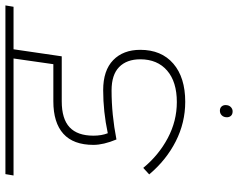

<svg xmlns="http://www.w3.org/2000/svg" viewBox="-105 -617 879 709"><g transform="rotate(-90 334.5 -262.5)"><path d="M188 -357Q188 -327 197 -304Q277 -321 356 -321Q429 -321 467 -284Q505 -247 505 -184Q505 -106 454 -62Q403 -18 313 -18Q236 -18 167 -53Q98 -88 45 -151L69 -173Q116 -116 179 -82.5Q242 -49 312 -49Q387 -49 428.5 -85Q470 -121 470 -184Q470 -234 441.5 -262Q413 -290 355 -290Q266 -290 174 -272Q154 -320 154 -357Q154 -431 195 -468Q236 -505 315 -505H452L473 -652H41L46 -682H669L664 -652H507L481 -474H315Q250 -474 219 -445Q188 -416 188 -357ZM256 136Q256 124 263 117Q270 110 280 110Q290 110 295.5 116Q301 122 301 131Q301 143 294 150Q287 157 278 157Q267 157 261.5 151Q256 145 256 136Z"/></g></svg>

Font: FiraGO UltraLight
Style: Italic
Weight: 200
Italic angle: -8°
Designer: bBox Type GmbH
Foundry: bBox Type GmbH
Version: Version 1.001